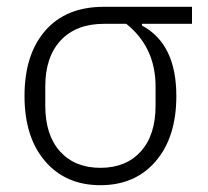

<svg xmlns="http://www.w3.org/2000/svg" viewBox="-20 -532 610 564"><path d="M544 -462H397V-457Q498 -403 498 -250Q498 -129 437.5 -58.5Q377 12 275 12Q173 12 112.5 -58.5Q52 -129 52 -250Q52 -372 113 -442Q174 -512 285 -512H544ZM351 -462H285Q204 -462 158.5 -413.5Q113 -365 113 -278V-222Q113 -135 156.5 -87Q200 -39 275 -39Q350 -39 393.5 -87Q437 -135 437 -222V-278Q437 -393 351 -462Z"/></svg>

Font: IBM Plex Sans Light
Style: Regular
Weight: 300
Designer: Mike Abbink, Paul van der Laan, Pieter van Rosmalen
Foundry: Bold Monday
Version: Version 3.0